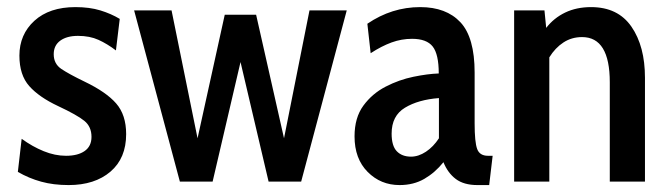

<svg xmlns="http://www.w3.org/2000/svg" viewBox="-20 -524 1926 554"><path d="M178 10Q134 10 98.8 0.2Q63.5 -9.5 31.5 -28L42.5 -123.5Q73.5 -101 106 -87.8Q138.5 -74.5 170.5 -74.5Q204.5 -74.5 224.2 -88.2Q244 -102 244 -129Q244 -158.5 223.5 -175.2Q203 -192 147.5 -218Q93 -243.5 64.5 -275.5Q36 -307.5 36 -363.5Q36 -424.5 79.2 -464Q122.5 -503.5 197.5 -503.5Q238.5 -503.5 269.5 -494Q300.5 -484.5 325.5 -469.5L314.5 -378.5Q289.5 -397.5 264.2 -409Q239 -420.5 205 -420.5Q173 -420.5 154 -406.8Q135 -393 135 -367.5Q135 -340 156.8 -325.2Q178.5 -310.5 224 -288.5Q286.5 -258.5 315.2 -225.5Q344 -192.5 344 -137Q344 -67.5 298.8 -28.8Q253.5 10 178 10Z M499 0 367 -494H475L550 -125L628.5 -481.5H719L799.5 -125L873 -494H980.5L849 0H755L674 -345L593.5 0Z M1133 10Q1078.5 10 1040.8 -28Q1003 -66 1003 -130.5Q1003 -184.5 1028.5 -219.2Q1054 -254 1092.8 -274Q1131.5 -294 1173 -302.5Q1214.5 -311 1246 -312Q1246 -367.5 1228.5 -389.8Q1211 -412 1169 -412Q1138.5 -412 1109.8 -401.5Q1081 -391 1049.5 -370.5L1040 -455.5Q1110.5 -503.5 1192.5 -503.5Q1267.5 -503.5 1308.5 -459.8Q1349.5 -416 1349.5 -314.5V-168Q1349.5 -114 1356.8 -94.2Q1364 -74.5 1388 -74.5H1401.5L1391.5 10H1357.5Q1318.5 10 1295.2 -7.5Q1272 -25 1259.5 -56Q1235.5 -26 1204.5 -8Q1173.5 10 1133 10ZM1166 -72Q1187.5 -72 1209 -86.2Q1230.5 -100.5 1246.5 -125V-241Q1187 -236.5 1148.5 -213.2Q1110 -190 1110 -138.5Q1110 -103 1125 -87.5Q1140 -72 1166 -72Z M1463.5 0V-494H1551L1556 -443.5Q1578 -472 1610.8 -487.8Q1643.5 -503.5 1685.5 -503.5Q1763 -503.5 1802 -447Q1841 -390.5 1841 -299.5V0H1739.5V-286.5Q1739.5 -417 1659.5 -417Q1629.5 -417 1605.8 -401.5Q1582 -386 1565 -358.5V0Z"/></svg>

Font: Cabin Condensed Medium
Style: Regular
Weight: 500
Width: 3
Designer: Pablo Impallari
Foundry: Pablo Impallari. http://www.impallari.com Igino Marini. http://www.ikern.com
Version: Version 3.001; ttfautohint (v1.8.3)